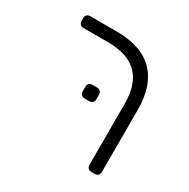

<svg xmlns="http://www.w3.org/2000/svg" viewBox="-134 -694 803 816"><g transform="rotate(30 267.0 -285.5)"><path d="M60 0ZM395 -22V-322Q395 -513 204 -513H82Q72 -513 66 -519Q60 -525 60 -535V-549Q60 -559 66 -565Q72 -571 82 -571H209Q334 -571 395 -508.5Q456 -446 456 -327V-22Q456 -12 450 -6Q444 0 434 0H417Q407 0 401 -6Q395 -12 395 -22ZM214 -278V-301Q214 -311 220 -317Q226 -323 236 -323H259Q269 -323 275 -317Q281 -311 281 -301V-278Q281 -268 275 -262Q269 -256 259 -256H236Q226 -256 220 -262Q214 -268 214 -278Z"/></g></svg>

Font: Hezaedrus Light
Style: Regular
Weight: 300
Designer: Hubert & Fischer
Foundry: Hubert & Fischer
Version: Version 1.10;September 3, 2019;FontCreator 11.5.0.2425 64-bi